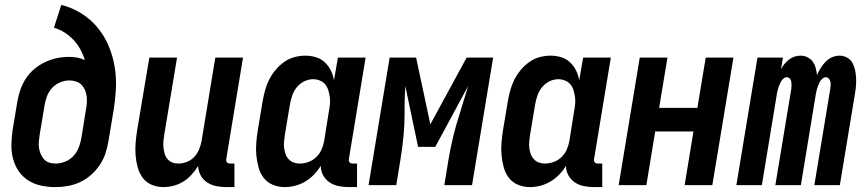

<svg xmlns="http://www.w3.org/2000/svg" viewBox="-20 -755 3540 783"><path d="M206 8Q176 8 147.5 2Q119 -4 95.5 -19Q72 -34 56.5 -56.5Q41 -79 33.5 -106.5Q26 -134 26.5 -163.5Q27 -193 31 -222L51 -342Q55 -366 63.5 -390Q72 -414 86 -435.5Q100 -457 120.5 -474Q141 -491 164.5 -502Q188 -513 212.5 -518Q237 -523 261 -523Q278 -523 295 -520Q312 -517 326 -510Q319 -533 307.5 -554Q296 -575 280 -592Q264 -609 244 -622Q224 -635 200 -642L230 -735Q274 -724 311.5 -700.5Q349 -677 377 -643.5Q405 -610 422.5 -569Q440 -528 447.5 -483.5Q455 -439 452.5 -392Q450 -345 442 -298L422 -178Q418 -153 409.5 -128Q401 -103 386 -81Q371 -59 350.5 -41Q330 -23 306 -12Q282 -1 256.5 3.5Q231 8 206 8ZM207 -88Q226 -88 246 -96Q266 -104 280 -119.5Q294 -135 301.5 -154.5Q309 -174 312 -193L330 -305Q333 -319 334 -333.5Q335 -348 333.5 -361.5Q332 -375 327 -387Q322 -399 313 -408.5Q304 -418 290.5 -422.5Q277 -427 263 -427Q245 -427 226 -419.5Q207 -412 193 -397Q179 -382 172 -363.5Q165 -345 162 -327L142 -207Q140 -193 138.5 -179Q137 -165 139 -152Q141 -139 146 -127Q151 -115 159.5 -105.5Q168 -96 180.5 -92Q193 -88 207 -88Z M646 8Q621 8 598.5 -1.5Q576 -11 562 -30Q548 -49 541.5 -72.5Q535 -96 533 -121Q531 -146 533 -171.5Q535 -197 539 -222L589 -520H702L650 -207Q648 -193 646.5 -180Q645 -167 646.5 -154Q648 -141 651.5 -128.5Q655 -116 663 -106.5Q671 -97 682.5 -92.5Q694 -88 708 -88Q725 -88 742.5 -95Q760 -102 772.5 -115.5Q785 -129 792 -146Q799 -163 802 -180L858 -520H971L903 -108Q902 -104 902.5 -100Q903 -96 905.5 -93Q908 -90 911.5 -89Q915 -88 919 -88H936V8H903Q882 8 862 4Q842 0 825 -11Q808 -22 798.5 -39.5Q789 -57 788 -78Q776 -59 761 -42.5Q746 -26 727.5 -14.5Q709 -3 688 2.5Q667 8 646 8Z M1141 8Q1115 8 1092.5 -1.5Q1070 -11 1055.5 -29.5Q1041 -48 1034.5 -72Q1028 -96 1025.5 -120.5Q1023 -145 1025 -171Q1027 -197 1031 -222L1051 -342Q1055 -365 1061 -387Q1067 -409 1077.5 -430Q1088 -451 1103.5 -469.5Q1119 -488 1138.5 -502Q1158 -516 1180.5 -522Q1203 -528 1225 -528Q1248 -528 1269 -521.5Q1290 -515 1305 -500.5Q1320 -486 1329.5 -467Q1339 -448 1342 -427L1358 -520H1471L1403 -108Q1402 -104 1402.5 -100Q1403 -96 1405.5 -93Q1408 -90 1411.5 -89Q1415 -88 1419 -88H1436V8H1403Q1382 8 1361.5 4Q1341 0 1324.5 -11Q1308 -22 1298 -40Q1288 -58 1288 -79Q1277 -60 1260.5 -43Q1244 -26 1224.5 -14.5Q1205 -3 1183.5 2.5Q1162 8 1141 8ZM1202 -88Q1220 -88 1238 -94.5Q1256 -101 1270 -114.5Q1284 -128 1291.5 -145.5Q1299 -163 1302 -180L1321 -300Q1324 -315 1325.5 -330Q1327 -345 1325 -359Q1323 -373 1319 -386.5Q1315 -400 1306.5 -410.5Q1298 -421 1284.5 -426.5Q1271 -432 1257 -432Q1238 -432 1220 -423Q1202 -414 1189.5 -398Q1177 -382 1171 -363.5Q1165 -345 1162 -327L1142 -207Q1140 -193 1138.5 -179.5Q1137 -166 1138.5 -153Q1140 -140 1144 -128Q1148 -116 1156.5 -106.5Q1165 -97 1177 -92.5Q1189 -88 1202 -88Z M1483 0 1569 -520H1677L1735 -248L1883 -520H1991L1905 0H1792L1809 -104Q1817 -152 1828.5 -199.5Q1840 -247 1856 -295L1866 -329Q1872 -348 1878 -367Q1884 -386 1889 -404L1755 -156H1685L1633 -404Q1632 -386 1631 -367Q1630 -348 1630 -329V-295Q1630 -247 1625.5 -199.5Q1621 -152 1613 -104L1596 0Z M2141 8Q2115 8 2092.5 -1.5Q2070 -11 2055.5 -29.5Q2041 -48 2034.5 -72Q2028 -96 2025.5 -120.5Q2023 -145 2025 -171Q2027 -197 2031 -222L2051 -342Q2055 -365 2061 -387Q2067 -409 2077.5 -430Q2088 -451 2103.5 -469.5Q2119 -488 2138.5 -502Q2158 -516 2180.5 -522Q2203 -528 2225 -528Q2248 -528 2269 -521.5Q2290 -515 2305 -500.5Q2320 -486 2329.5 -467Q2339 -448 2342 -427L2358 -520H2471L2403 -108Q2402 -104 2402.5 -100Q2403 -96 2405.5 -93Q2408 -90 2411.5 -89Q2415 -88 2419 -88H2436V8H2403Q2382 8 2361.5 4Q2341 0 2324.5 -11Q2308 -22 2298 -40Q2288 -58 2288 -79Q2277 -60 2260.5 -43Q2244 -26 2224.5 -14.5Q2205 -3 2183.5 2.5Q2162 8 2141 8ZM2202 -88Q2220 -88 2238 -94.5Q2256 -101 2270 -114.5Q2284 -128 2291.5 -145.5Q2299 -163 2302 -180L2321 -300Q2324 -315 2325.5 -330Q2327 -345 2325 -359Q2323 -373 2319 -386.5Q2315 -400 2306.5 -410.5Q2298 -421 2284.5 -426.5Q2271 -432 2257 -432Q2238 -432 2220 -423Q2202 -414 2189.5 -398Q2177 -382 2171 -363.5Q2165 -345 2162 -327L2142 -207Q2140 -193 2138.5 -179.5Q2137 -166 2138.5 -153Q2140 -140 2144 -128Q2148 -116 2156.5 -106.5Q2165 -97 2177 -92.5Q2189 -88 2202 -88Z M2503 0 2589 -520H2702L2668 -315H2824L2858 -520H2971L2885 0H2772L2808 -219H2652L2616 0Z M2983 0 3069 -520H3173L3165 -473Q3171 -484 3179 -494Q3187 -504 3197.5 -512Q3208 -520 3220 -524Q3232 -528 3244 -528H3245Q3260 -528 3273 -521.5Q3286 -515 3294.5 -503.5Q3303 -492 3306.5 -477.5Q3310 -463 3312 -449Q3318 -463 3326.5 -477Q3335 -491 3346.5 -503Q3358 -515 3373 -521.5Q3388 -528 3403 -528H3404Q3420 -528 3434 -520.5Q3448 -513 3455.5 -500Q3463 -487 3466.5 -472Q3470 -457 3471 -441Q3472 -425 3471 -408.5Q3470 -392 3467 -375L3405 0H3301L3366 -393Q3367 -400 3367.5 -407.5Q3368 -415 3366.5 -422Q3365 -429 3360 -434.5Q3355 -440 3347 -440Q3340 -440 3333 -433.5Q3326 -427 3322.5 -420Q3319 -413 3316 -405Q3313 -397 3311 -389.5Q3309 -382 3307.5 -374Q3306 -366 3305 -358L3246 0H3142L3207 -393Q3208 -400 3208 -407.5Q3208 -415 3207 -422Q3206 -429 3201 -434.5Q3196 -440 3188 -440Q3181 -440 3174 -433.5Q3167 -427 3163.5 -420Q3160 -413 3157 -405Q3154 -397 3152 -389.5Q3150 -382 3148.5 -374Q3147 -366 3146 -358L3087 0Z"/></svg>

Font: Iosevka Curly
Style: Bold Italic
Weight: 700
Italic angle: -9°
Monospace: yes
Designer: Belleve Invis
Foundry: Belleve Invis
Version: Version 22.1.2; ttfautohint (v1.8.4)